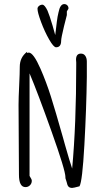

<svg xmlns="http://www.w3.org/2000/svg" viewBox="-20 -919 519 942"><path d="M307 -26 301 -45V-47V-50Q301 -83 232.5 -275Q164 -467 125 -559V-56L129 -49Q130 -47 133 -42Q136 -37 136 -32Q136 -19 127 -10Q118 -1 105 -1Q73 -1 73 -62L72 -233Q71 -310 71 -405Q71 -437 74 -498Q77 -561 77 -591Q77 -638 113 -665V-659Q119 -661 121 -661Q144 -661 179 -581Q207 -517 229.5 -446Q252 -375 289 -244L299 -208Q322 -127 334 -92Q354 -307 354 -600V-613Q353 -619 353 -626Q353 -656 377 -656Q391 -656 398.5 -645Q406 -634 406 -617V-542Q404 -388 394 -208Q384 -28 370 -5Q341 3 334 3Q322 3 316 -3.5Q310 -10 307 -26ZM164 -876Q164 -884 171.5 -890Q179 -896 188 -896Q199 -896 213 -867Q223 -844 238 -793L251 -747Q254 -771 255 -780Q256 -789 259 -813.5Q262 -838 267 -858Q275 -899 295 -899Q304 -899 310 -893Q316 -887 316 -878Q316 -875 312 -870L308 -863V-845L294 -790Q280 -732 280 -719Q280 -687 255 -687Q243 -687 221 -725.5Q199 -764 181.5 -811Q164 -858 164 -876Z"/></svg>

Font: Amatic SC
Style: Bold
Weight: 700
Designer: Multiple Designers
Foundry: Vernon Adams
Version: Version 2.505